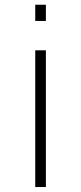

<svg xmlns="http://www.w3.org/2000/svg" viewBox="-20 -582 334 790"><path d="M125 -495.8H168.8V-562.5H125ZM125 187.5H168.8V-375H125Z"/></svg>

Font: Manrope Thin
Style: Regular
Weight: 100
Width: 4
Designer: Michael Sharanda
Foundry: Michael Sharanda
Version: Version 2.000;PS 002.000;hotconv 1.0.88;makeotf.lib2.5.64775